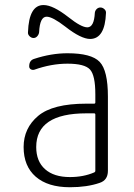

<svg xmlns="http://www.w3.org/2000/svg" viewBox="-20 -745 540 774"><path d="M328.1 -288.1Q126 -288.1 126 -152.3Q126 -94.7 161.6 -63Q197.3 -31.2 261.7 -31.2Q316.4 -31.2 359.4 -49.8Q364.3 -51.8 364.3 -56.6V-283.2Q364.3 -288.1 359.4 -288.1ZM261.7 9.8Q172.9 9.8 124 -32.7Q75.2 -75.2 75.2 -152.3Q75.2 -228.5 133.8 -277.8Q192.4 -327.1 328.1 -327.1H359.4Q364.3 -327.1 364.3 -332V-365.2Q364.3 -441.4 342.8 -464.8Q321.3 -488.3 252 -488.3Q186.5 -488.3 118.2 -463.9Q110.4 -461.9 104 -465.8Q97.7 -469.7 97.7 -477.5Q97.7 -502 118.2 -507.8Q186.5 -530.3 252 -530.3Q348.6 -530.3 381.8 -495.6Q415 -460.9 415 -355.5V-56.6Q415 -18.6 381.8 -7.8Q331.1 9.8 261.7 9.8ZM407.2 -692.4Q403.3 -588.9 343.8 -587.9Q306.6 -587.9 243.2 -637.7Q191.4 -677.7 168 -677.7Q140.6 -677.7 137.7 -615.2Q136.7 -606.4 130.4 -599.1Q124 -591.8 115.2 -591.8Q106.4 -591.8 99.1 -599.1Q91.8 -606.4 92.8 -615.2Q96.7 -725.6 156.2 -724.6Q193.4 -724.6 255.9 -675.8Q307.6 -634.8 332 -634.8Q359.4 -634.8 362.3 -693.4Q363.3 -702.1 369.6 -708.5Q376 -714.8 384.8 -714.8Q393.6 -714.8 400.9 -708Q408.2 -701.2 407.2 -692.4Z"/></svg>

Font: Rounded-L Mgen+ 1mn light
Style: Regular
Weight: 200
Designer: [Source Han Sans]
Ryoko NISHIZUKA  (kana & ideographs); Paul D. Hunt (Latin, Greek & Cyrillic); Wenlong ZHANG  (bopomofo
Version: Version 1.059.20150602